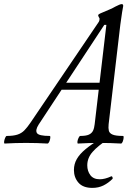

<svg xmlns="http://www.w3.org/2000/svg" viewBox="-86 -696 648 935"><path d="M-63 3Q-67 3 -66 -6Q-65 -15 -61 -24.5Q-57 -34 -53 -34Q-21 -34 -1 -40.5Q19 -47 33 -61.5Q47 -76 62 -98L392 -585Q396 -590 397.5 -595Q399 -600 399 -604Q399 -606 398 -608Q397 -610 395 -613Q394 -615 393 -617.5Q392 -620 392 -622Q392 -624 396 -627Q400 -630 415 -636Q434 -644 449 -650.5Q464 -657 476 -664Q487 -670 495 -673Q503 -676 507 -676Q514 -676 514 -667Q512 -658 508.5 -635.5Q505 -613 500 -576L443 -91Q441 -72 444 -59.5Q447 -47 462.5 -40.5Q478 -34 513 -34Q517 -34 516 -24.5Q515 -15 511.5 -6Q508 3 503 3Q451 0 398 0Q347 0 294 3Q290 3 291 -6Q292 -15 296.5 -24.5Q301 -34 305 -34Q333 -34 347 -40.5Q361 -47 367 -59.5Q373 -72 375 -91L432 -575H422L102 -89Q85 -62 94 -48Q103 -34 156 -34Q160 -34 159 -24.5Q158 -15 154 -6Q150 3 145 3Q94 0 41 0Q-10 0 -63 3ZM193 -259 214 -293H432L429 -259ZM364 219Q318 219 296 193.5Q274 168 274 132Q274 103 288 78.5Q302 54 330.5 30.5Q359 7 402 -20H443Q391 14 365 43.5Q339 73 339 109Q339 137 354 157Q369 177 400 177Q412 177 426 173.5Q440 170 455 163Q459 161 461.5 166.5Q464 172 462 175Q442 195 418 207Q394 219 364 219Z"/></svg>

Font: Junicode VF
Style: Italic
Weight: 400
Italic angle: -11°
Designer: Peter S. Baker
Version: Version 2.209